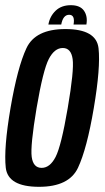

<svg xmlns="http://www.w3.org/2000/svg" viewBox="-21 -716 403 740"><path d="M129.5 4Q9.5 4 1.2 -69.8Q-7 -143.5 19.5 -299.5Q46.5 -457 81 -530.5Q115.5 -604 231 -604Q350.5 -604 358.8 -530Q367 -456 340.5 -299.5Q314 -142.5 279.5 -69.2Q245 4 129.5 4ZM139.5 -69Q171.5 -69 193.2 -111Q215 -153 240 -299.5Q265 -445.5 259 -488.2Q253 -531 221 -531Q189 -531 167 -488.5Q145 -446 120 -299.5Q95.5 -153.5 101.2 -111.2Q107 -69 139.5 -69ZM252 -696Q288 -696 302.8 -674.5Q317.5 -653 312 -621.5H262.5Q269 -659 245.5 -659Q222 -659 215 -621.5H165.5Q171 -653 193.2 -674.5Q215.5 -696 252 -696Z"/></svg>

Font: Anybody Condensed Medium
Style: Italic
Weight: 500
Width: 3
Italic angle: -10°
Designer: Tyler Finck
Foundry: Etcetera Type Company
Version: Version 1.010; ttfautohint (v1.8.3) -l 8 -r 50 -G 200 -x 14 